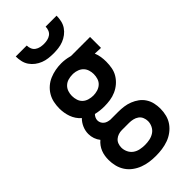

<svg xmlns="http://www.w3.org/2000/svg" viewBox="-296 -804 1091 1091"><g transform="rotate(-45 250.0 -258.5)"><path d="M250 223Q224 223 199 219.5Q174 216 150 207Q126 198 105 182.5Q84 167 70 146Q56 125 49.5 100Q43 75 43 49Q43 33 45.5 17Q48 1 54 -14Q60 -29 69.5 -42Q79 -55 91 -65Q79 -80 72.5 -98.5Q66 -117 66 -137Q66 -162 76 -185.5Q86 -209 104 -227Q90 -239 80 -254Q70 -269 64 -285.5Q58 -302 55 -320Q52 -338 52 -356Q52 -380 57 -404Q62 -428 74.5 -449Q87 -470 105.5 -486Q124 -502 146.5 -511.5Q169 -521 193 -525.5Q217 -530 241 -530Q256 -530 271.5 -528Q287 -526 302 -522L310 -520H463V-432L415 -434Q423 -415 426 -395.5Q429 -376 429 -356Q429 -331 424.5 -307Q420 -283 407.5 -262.5Q395 -242 376.5 -226Q358 -210 335.5 -200Q313 -190 289 -186.5Q265 -183 241 -183Q224 -183 207 -185Q190 -187 173 -191Q166 -184 161.5 -174.5Q157 -165 157 -155Q157 -145 161.5 -135.5Q166 -126 174 -119.5Q182 -113 192 -110Q202 -107 212 -106Q213 -106 213.5 -106Q214 -106 215 -106Q217 -106 220 -106Q223 -106 225 -106H275Q298 -106 320.5 -103Q343 -100 364.5 -91.5Q386 -83 404.5 -69.5Q423 -56 435.5 -36.5Q448 -17 453 5.5Q458 28 458 51Q458 77 451.5 102Q445 127 430.5 147.5Q416 168 395 183.5Q374 199 350 207.5Q326 216 301 219.5Q276 223 250 223ZM241 -271Q258 -271 275 -276Q292 -281 305 -292.5Q318 -304 323.5 -321Q329 -338 329 -356Q329 -372 324 -388Q319 -404 308 -415.5Q297 -427 281.5 -433Q266 -439 249 -440H241Q241 -440 240.5 -440Q240 -440 240 -440Q223 -440 206 -435Q189 -430 176.5 -418Q164 -406 158.5 -389.5Q153 -373 153 -356Q153 -338 158.5 -321Q164 -304 176.5 -292.5Q189 -281 206.5 -276Q224 -271 241 -271ZM250 135Q270 135 289 131Q308 127 324 116.5Q340 106 349 88Q358 70 358 51Q358 36 352 21.5Q346 7 333.5 -2Q321 -11 305.5 -14.5Q290 -18 275 -18H225Q223 -18 221 -18Q219 -18 216 -18Q202 -18 188.5 -13.5Q175 -9 164.5 0Q154 9 149 22.5Q144 36 144 50Q144 69 152.5 87Q161 105 176.5 116Q192 127 211.5 131Q231 135 250 135ZM250 -600Q230 -600 209.5 -602.5Q189 -605 170 -612.5Q151 -620 134.5 -632.5Q118 -645 106.5 -662Q95 -679 90.5 -699.5Q86 -720 86 -740H174Q174 -726 179.5 -712.5Q185 -699 196.5 -691Q208 -683 222 -680Q236 -677 250 -677Q264 -677 278 -680Q292 -683 303.5 -691Q315 -699 320.5 -712.5Q326 -726 326 -740H414Q414 -720 409.5 -699.5Q405 -679 393.5 -662Q382 -645 365.5 -632.5Q349 -620 330 -612.5Q311 -605 290.5 -602.5Q270 -600 250 -600Z"/></g></svg>

Font: Zed Sans Semibold
Style: Regular
Weight: 600
Designer: Belleve Invis
Foundry: Belleve Invis
Version: Version 1.0.0; ttfautohint (v1.8.4)